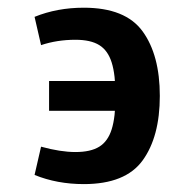

<svg xmlns="http://www.w3.org/2000/svg" viewBox="-20 -464 478 491"><path d="M105.5 -256.8V-180.7H351.6V-256.8ZM172.9 -362.3Q211.9 -362.3 233.9 -348.6Q255.9 -335 265.6 -304.2Q275.4 -273.4 275.4 -218.8Q275.4 -164.1 265.6 -133.3Q255.9 -102.5 233.9 -88.9Q211.9 -75.2 172.9 -75.2Q134.8 -75.2 85 -88.9L68.4 -16.6Q126 6.8 194.3 6.8Q300.8 6.8 344.7 -53.7Q388.7 -114.3 388.7 -218.8Q388.7 -323.2 344.7 -383.8Q300.8 -444.3 194.3 -444.3Q126 -444.3 68.4 -420.9L85 -348.6Q126 -362.3 172.9 -362.3Z"/></svg>

Font: Sudo Var
Style: Regular
Weight: 400
Monospace: yes
Designer: Jens Kutilek
Foundry: Jens Kutilek
Version: Version 0.065;FEAKit 1.0